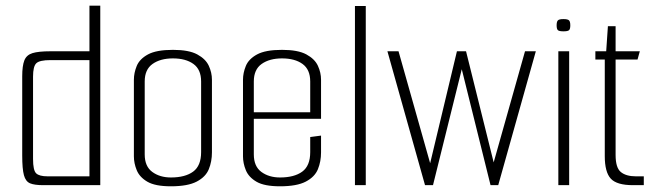

<svg xmlns="http://www.w3.org/2000/svg" viewBox="-20 -650 2292 674"><path d="M132 0Q101 0 85.5 -6.5Q70 -13 64 -35Q58 -57 58 -104V-382Q58 -419 65.5 -438Q73 -457 94 -463.5Q115 -470 157 -470H294V-630H332V0ZM294 -31V-439H157Q119 -439 107.5 -428Q96 -417 96 -381V-92Q96 -52 107 -41.5Q118 -31 147 -31Z M580 4Q525 4 497.5 -12Q470 -28 460 -52.5Q450 -77 450 -101V-370Q450 -394 460 -418.5Q470 -443 499.5 -459Q529 -475 587 -475Q643 -475 672.5 -459Q702 -443 713 -419Q724 -395 724 -370V-115Q724 -83 713 -56Q702 -29 670.5 -12.5Q639 4 580 4ZM580 -27Q630 -27 658 -47.5Q686 -68 686 -116V-364Q686 -406 659 -425.5Q632 -445 587 -445Q543 -445 515.5 -425.5Q488 -406 488 -364V-108Q488 -66 514.5 -46.5Q541 -27 580 -27Z M963 4Q908 4 880.5 -12Q853 -28 843 -52.5Q833 -77 833 -101V-370Q833 -394 843 -418.5Q853 -443 882.5 -459Q912 -475 970 -475Q1026 -475 1055.5 -459Q1085 -443 1096 -419Q1107 -395 1107 -370V-233H871V-108Q871 -66 897.5 -46.5Q924 -27 963 -27Q1013 -27 1041 -47.5Q1069 -68 1069 -116V-169L1107 -174V-115Q1107 -83 1096 -56Q1085 -29 1053.5 -12.5Q1022 4 963 4ZM871 -364V-256H1069V-364Q1069 -406 1042 -425.5Q1015 -445 970 -445Q926 -445 898.5 -425.5Q871 -406 871 -364Z M1226 -629H1264V0H1226Z M1340 -470H1379L1490 -77L1584 -470H1616L1713 -80L1823 -470H1861L1729 0H1702L1601 -407L1500 0H1472Z M1958 -540Q1943 -540 1938.5 -544Q1934 -548 1934 -561Q1934 -574 1938.5 -578.5Q1943 -583 1958 -583Q1973 -583 1977.5 -578.5Q1982 -574 1982 -561Q1982 -548 1977.5 -544Q1973 -540 1958 -540ZM1940 0V-470H1978V0Z M2202 0Q2145 0 2124 -23Q2103 -46 2103 -102V-441H2070V-470H2108L2114 -558H2141V-470H2226L2218 -441H2141V-106Q2141 -61 2159.5 -46Q2178 -31 2212 -31H2240V0Z"/></svg>

Font: Smooch Sans Light
Style: Regular
Weight: 300
Designer: Robert E. Leuschke
Foundry: Robert E. Leuschke
Version: Version 1.010; ttfautohint (v1.8.3)